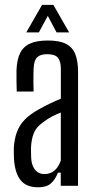

<svg xmlns="http://www.w3.org/2000/svg" viewBox="-20 -776 397 802"><path d="M140.4 6.4Q90.6 6.4 66.9 -22.3Q43.2 -50.9 38.6 -109Q38.1 -121.6 37.7 -134.6Q37.3 -147.6 37.8 -159.3Q40.1 -194.8 50.2 -223.1Q60.2 -251.5 82.2 -275Q104.3 -298.4 142.8 -319.5Q164.6 -331.9 187.7 -343Q210.7 -354.2 234.2 -363.8V-487.7Q234.2 -520.1 221.9 -534.9Q209.6 -549.7 177.3 -549.7Q149.2 -549.7 135.5 -537Q121.9 -524.3 120.4 -489.6Q119.9 -478.2 119.6 -461Q119.4 -443.9 119.6 -425.9Q119.9 -407.8 120.4 -393.6H49.9Q49.4 -412.3 48.9 -437.5Q48.4 -462.8 48.9 -482.9Q50.6 -526.7 64 -554.1Q77.5 -581.4 105.6 -594.1Q133.6 -606.8 179.7 -606.8Q227.6 -606.8 255.1 -593.1Q282.7 -579.4 294.4 -550Q306.1 -520.6 306.1 -473.2L305.9 0H233.8V-54.7H222Q210.7 -25.4 192.2 -9.5Q173.7 6.4 140.4 6.4ZM165.3 -48.9Q190.4 -48.9 207.4 -63.5Q224.5 -78.1 234 -105.6V-306Q216.8 -299.3 198.7 -290.1Q180.5 -280.9 158.7 -264.5Q130.3 -244.2 120.7 -218.5Q111 -192.9 109.5 -159.3Q109.4 -150.2 109.6 -138.2Q109.8 -126.1 110.3 -113.8Q112.8 -82.7 127.2 -65.8Q141.5 -48.9 165.3 -48.9ZM89.7 -640.6 155.8 -755.8H202.8L268.9 -640.6H216.2L179.7 -709.7L142.3 -640.6Z"/></svg>

Font: Big Shoulders Thin
Style: Regular
Weight: 100
Designer: Patric King
Foundry: XO Type Co
Version: Version 2.002